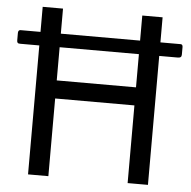

<svg xmlns="http://www.w3.org/2000/svg" viewBox="-53 -794 844 847"><g transform="rotate(5 369.5 -371.0)"><path d="M543 0H633V-571H714C727 -571 732 -575 732 -586V-619C732 -626 729 -631 723 -631H633V-742H543V-631H192V-742H102V-631H13C7 -631 3 -626 3 -618V-585C3 -575 6 -571 17 -571H102V0H192V-344H543ZM543 -424H192V-571H543Z"/></g></svg>

Font: Cheyenne Sans
Style: Regular
Weight: 400
Designer: The Public Sans project authors (U.S. Web Design System), Libre Franklin designed by Pablo Impallari and Rodrigo Fuenzal
Foundry: The Cheyenne Sans Project Authors
Version: Version 2.007